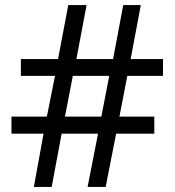

<svg xmlns="http://www.w3.org/2000/svg" viewBox="-20 -734 686 754"><path d="M480 -436 449 -276H586V-209H436L395 0H324L365 -209H222L183 0H113L151 -209H25V-276H164L196 -436H62V-502H208L248 -714H320L280 -502H424L464 -714H533L493 -502H620V-436ZM235 -276H378L409 -436H266Z"/></svg>

Font: Noto Sans Myanmar
Style: Regular
Weight: 400
Designer: Monotype Design Team
Foundry: Monotype Imaging Inc.
Version: Version 2.107